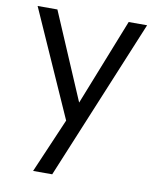

<svg xmlns="http://www.w3.org/2000/svg" viewBox="-81 -573 686 841"><g transform="rotate(10 261.5 -152.5)"><path d="M124 205 238 -60 256 -88 423 -510H505L209 205ZM247 5 18 -510H106L303 -49Z"/></g></svg>

Font: Instrument Sans
Style: Regular
Weight: 400
Designer: Rodrigo Fuenzalida
Foundry: fragTYPE
Version: Version 1.000;gftools[0.9.28]